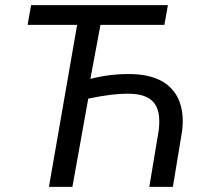

<svg xmlns="http://www.w3.org/2000/svg" viewBox="-20 -731 834 751"><path d="M623 -633.8H373L333.5 -422.4Q409.7 -442.4 492.2 -441.4Q601.1 -439.5 652.6 -382.1Q704.1 -324.7 692.9 -222.2L656.2 0H564L601.1 -222.7Q605 -256.3 601.1 -282.7Q595.2 -322.3 568.1 -342.5Q541 -362.8 488.8 -364.3Q420.4 -365.7 325.2 -345.2L263.2 0H171.4L281.7 -633.8H87.9L101.6 -710.9H636.7Z"/></svg>

Font: Roboto
Style: Italic
Weight: 400
Italic angle: -12°
Designer: Google
Version: Version 2.134; 2016; ttfautohint (v1.6)